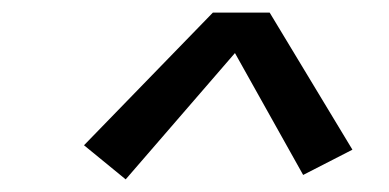

<svg xmlns="http://www.w3.org/2000/svg" viewBox="-20 -806 616 304"><path d="M179 -522 352 -722 460 -529 538 -569 407 -786H317L113 -576Z"/></svg>

Font: Iosevka Sparkle
Style: Italic
Weight: 400
Italic angle: -9°
Designer: Belleve Invis
Foundry: Belleve Invis
Version: Version 4.5.0; ttfautohint (v1.8.3)